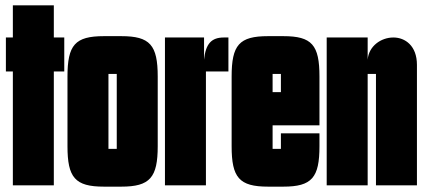

<svg xmlns="http://www.w3.org/2000/svg" viewBox="-20 -692 1591 717"><path d="M2 -425H28V0H181V-425H220V-552H181V-672H28V-552H2Z M569 -406C569 -524 540 -557 433 -557H368C260 -557 232 -524 232 -406V-146C232 -29 260 5 368 5H433C540 5 569 -29 569 -146ZM385 -416H416V-136H385Z M749 0V-425H833V-552H816C770 -552 748 -529 742 -469V-552H596V0Z M1029 -136H998V-224H1173V-406C1173 -524 1145 -557 1038 -557H981C873 -557 845 -524 845 -406V-146C845 -29 873 5 981 5H1038C1145 5 1173 -29 1173 -146V-194H1029ZM1029 -348H998V-416H1029Z M1537 0V-450C1537 -521 1493 -552 1449 -552C1403 -552 1357 -520 1353 -469V-552H1200V0H1353V-416H1384V0Z"/></svg>

Font: Queering Heavy
Style: Bold
Weight: 900
Designer: Adam Naccarato
Foundry: adamnac
Version: Version 2.000;hotconv 1.0.109;makeotfexe 2.5.65596